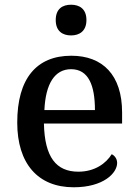

<svg xmlns="http://www.w3.org/2000/svg" viewBox="-20 -783 585 813"><path d="M281 -633C316 -633 346 -651 346 -698C346 -746 316 -763 281 -763C245 -763 216 -746 216 -698C216 -651 245 -633 281 -633ZM292 10C418 10 476 -50 476 -93C476 -112 464 -125 453 -130C429 -91 381 -56 312 -56C218 -56 169 -117 166 -260H497V-307C497 -465 415 -547 282 -547C135 -547 53 -451 53 -264C53 -91 140 10 292 10ZM382 -317H168C173 -429 212 -490 281 -490C355 -490 382 -421 382 -317Z"/></svg>

Font: Noto Serif Georgian Medium
Style: Regular
Weight: 500
Designer: Monotype Design Team, Akaki Razmadze
Foundry: Google LLC
Version: Version 2.003